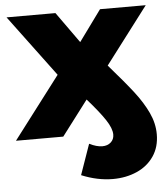

<svg xmlns="http://www.w3.org/2000/svg" viewBox="-53 -590 732 841"><g transform="rotate(-5 313.0 -169.0)"><path d="M430 -293Q499 -214 536.5 -165.5Q574 -117 596 -70Q618 -23 618 25Q618 81 590.5 121.5Q563 162 515.5 183Q468 204 410 204Q342 204 272 175L319 41Q351 57 376 57Q399 57 413.5 44Q428 31 428 10Q428 -17 402.5 -55.5Q377 -94 325 -153L209 0H1L208 -272L7 -542H222L319 -406L418 -542H619Z"/></g></svg>

Font: Montserrat Alternates ExtraBold
Style: Regular
Weight: 800
Designer: Julieta Ulanovsky
Foundry: Julieta Ulanovsky
Version: Version 7.200